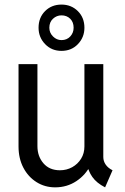

<svg xmlns="http://www.w3.org/2000/svg" viewBox="-20 -806 544 834"><path d="M219.7 7.8Q174.8 7.8 138.7 -14.9Q102.5 -37.6 81.5 -77.6Q60.5 -117.7 60.5 -169.9V-527.3H142.6V-170.9Q142.6 -127 168.7 -96.7Q194.8 -66.4 240.2 -66.4Q269.5 -66.4 293.7 -79.8Q317.9 -93.3 332.3 -116.7Q346.7 -140.1 346.7 -169.9V-527.3H428.7V-124Q428.7 -106 439 -91.1Q449.2 -76.2 468.8 -66.4L436.5 7.8Q399.4 -11.2 381.1 -37.4Q362.8 -63.5 360.4 -89.8L377.9 -70.3H343.8L373 -88.9Q352.5 -46.4 311.8 -19.3Q271 7.8 219.7 7.8ZM247.1 -585Q204.1 -585 175.8 -614.5Q147.5 -644 147.5 -685.5Q147.5 -729.5 175.8 -757.8Q204.1 -786.1 247.1 -786.1Q289.6 -786.1 318.1 -757.8Q346.7 -729.5 346.7 -685.5Q346.7 -644 318.6 -614.5Q290.5 -585 247.1 -585ZM247.1 -631.8Q270.5 -631.8 285.2 -647.7Q299.8 -663.6 299.8 -685.5Q299.8 -710 284.9 -724.6Q270 -739.3 247.1 -739.3Q226.1 -739.3 210.2 -724.6Q194.3 -710 194.3 -685.5Q194.3 -663.6 210.2 -647.7Q226.1 -631.8 247.1 -631.8Z"/></svg>

Font: Reddit Sans Condensed
Style: Regular
Weight: 400
Designer: Stephen Hutchings
Foundry: Reddit
Version: Version 1.014